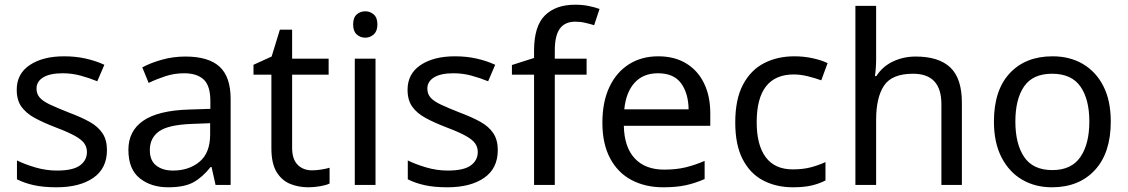

<svg xmlns="http://www.w3.org/2000/svg" viewBox="-20 -785 4789 815"><path d="M434 -148Q434 -70 376 -30Q318 10 220 10Q164 10 123.5 1Q83 -8 52 -24V-104Q84 -88 129.5 -74.5Q175 -61 222 -61Q289 -61 319 -82.5Q349 -104 349 -140Q349 -160 338 -176Q327 -192 298.5 -208Q270 -224 217 -244Q165 -264 128 -284Q91 -304 71 -332Q51 -360 51 -404Q51 -472 106.5 -509Q162 -546 252 -546Q301 -546 343.5 -536.5Q386 -527 423 -510L393 -440Q359 -454 322 -464Q285 -474 246 -474Q192 -474 163.5 -456.5Q135 -439 135 -409Q135 -387 148 -371.5Q161 -356 191.5 -341.5Q222 -327 273 -307Q324 -288 360 -268Q396 -248 415 -219.5Q434 -191 434 -148Z M767 -545Q865 -545 912 -502Q959 -459 959 -365V0H895L878 -76H874Q839 -32 800.5 -11Q762 10 694 10Q621 10 573 -28.5Q525 -67 525 -149Q525 -229 588 -272.5Q651 -316 782 -320L873 -323V-355Q873 -422 844 -448Q815 -474 762 -474Q720 -474 682 -461.5Q644 -449 611 -433L584 -499Q619 -518 667 -531.5Q715 -545 767 -545ZM793 -259Q693 -255 654.5 -227Q616 -199 616 -148Q616 -103 643.5 -82Q671 -61 714 -61Q782 -61 827 -98.5Q872 -136 872 -214V-262Z M1304 -62Q1324 -62 1345 -65.5Q1366 -69 1379 -73V-6Q1365 1 1339 5.5Q1313 10 1289 10Q1247 10 1211.5 -4.5Q1176 -19 1154 -55Q1132 -91 1132 -156V-468H1056V-510L1133 -545L1168 -659H1220V-536H1375V-468H1220V-158Q1220 -109 1243.5 -85.5Q1267 -62 1304 -62Z M1531 -737Q1551 -737 1566.5 -723.5Q1582 -710 1582 -681Q1582 -653 1566.5 -639Q1551 -625 1531 -625Q1509 -625 1494 -639Q1479 -653 1479 -681Q1479 -710 1494 -723.5Q1509 -737 1531 -737ZM1574 -536V0H1486V-536Z M2093 -148Q2093 -70 2035 -30Q1977 10 1879 10Q1823 10 1782.5 1Q1742 -8 1711 -24V-104Q1743 -88 1788.5 -74.5Q1834 -61 1881 -61Q1948 -61 1978 -82.5Q2008 -104 2008 -140Q2008 -160 1997 -176Q1986 -192 1957.5 -208Q1929 -224 1876 -244Q1824 -264 1787 -284Q1750 -304 1730 -332Q1710 -360 1710 -404Q1710 -472 1765.5 -509Q1821 -546 1911 -546Q1960 -546 2002.5 -536.5Q2045 -527 2082 -510L2052 -440Q2018 -454 1981 -464Q1944 -474 1905 -474Q1851 -474 1822.5 -456.5Q1794 -439 1794 -409Q1794 -387 1807 -371.5Q1820 -356 1850.5 -341.5Q1881 -327 1932 -307Q1983 -288 2019 -268Q2055 -248 2074 -219.5Q2093 -191 2093 -148Z M2470 -468H2335V0H2247V-468H2153V-509L2247 -539V-570Q2247 -674 2293 -719.5Q2339 -765 2421 -765Q2453 -765 2479.5 -759.5Q2506 -754 2525 -747L2502 -678Q2486 -683 2465 -688Q2444 -693 2422 -693Q2378 -693 2356.5 -663.5Q2335 -634 2335 -571V-536H2470Z M2774 -546Q2843 -546 2892.5 -516Q2942 -486 2968.5 -431.5Q2995 -377 2995 -304V-251H2628Q2630 -160 2674.5 -112.5Q2719 -65 2799 -65Q2850 -65 2889.5 -74.5Q2929 -84 2971 -102V-25Q2930 -7 2890 1.5Q2850 10 2795 10Q2719 10 2660.5 -21Q2602 -52 2569.5 -113.5Q2537 -175 2537 -264Q2537 -352 2566.5 -415Q2596 -478 2649.5 -512Q2703 -546 2774 -546ZM2773 -474Q2710 -474 2673.5 -433.5Q2637 -393 2630 -321H2903Q2902 -389 2871 -431.5Q2840 -474 2773 -474Z M3346 10Q3275 10 3219.5 -19Q3164 -48 3132.5 -109Q3101 -170 3101 -265Q3101 -364 3134 -426Q3167 -488 3223.5 -517Q3280 -546 3352 -546Q3393 -546 3431 -537.5Q3469 -529 3493 -517L3466 -444Q3442 -453 3410 -461Q3378 -469 3350 -469Q3192 -469 3192 -266Q3192 -169 3230.5 -117.5Q3269 -66 3345 -66Q3389 -66 3422.5 -75Q3456 -84 3484 -97V-19Q3457 -5 3424.5 2.5Q3392 10 3346 10Z M3699 -537Q3699 -497 3694 -462H3700Q3726 -503 3770.5 -524Q3815 -545 3867 -545Q3965 -545 4014 -498.5Q4063 -452 4063 -349V0H3976V-343Q3976 -472 3856 -472Q3766 -472 3732.5 -421.5Q3699 -371 3699 -277V0H3611V-760H3699Z M4695 -269Q4695 -136 4627.5 -63Q4560 10 4445 10Q4374 10 4318.5 -22.5Q4263 -55 4231 -117.5Q4199 -180 4199 -269Q4199 -402 4266 -474Q4333 -546 4448 -546Q4521 -546 4576.5 -513.5Q4632 -481 4663.5 -419.5Q4695 -358 4695 -269ZM4290 -269Q4290 -174 4327.5 -118.5Q4365 -63 4447 -63Q4528 -63 4566 -118.5Q4604 -174 4604 -269Q4604 -364 4566 -418Q4528 -472 4446 -472Q4364 -472 4327 -418Q4290 -364 4290 -269Z"/></svg>

Font: Noto Sans Sharada
Style: Regular
Weight: 400
Designer: Monotype Design Team
Foundry: Monotype Imaging Inc.
Version: Version 2.006; ttfautohint (v1.8.4.7-5d5b)